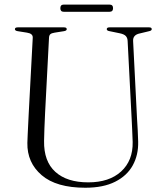

<svg xmlns="http://www.w3.org/2000/svg" viewBox="-20 -822 735 856"><path d="M567 -291 549 -639.5Q548.5 -653 541 -661.2Q533.5 -669.5 514.5 -673.5L468.5 -683Q456 -685 456 -692Q456 -700 468 -700H645Q656.5 -700 656.5 -692Q656.5 -685 643 -682.5L603.5 -673Q571.5 -666.5 573.5 -638.5L591 -292Q592.5 -266.5 594 -241.5Q595.5 -216.5 596 -190.5Q597.5 -131.5 572 -85Q546.5 -38.5 493.5 -11.8Q440.5 15 360.5 15Q231 15 165.8 -41Q100.5 -97 102 -185Q102.5 -200 103.5 -223Q104.5 -246 105.8 -270.8Q107 -295.5 108 -315L126 -654Q127 -672.5 100 -676.5L59 -683Q46.5 -685 46.5 -692Q46.5 -700 59 -700H265.5Q277.5 -700 277.5 -692Q277.5 -685 265 -683L224 -676.5Q210.5 -674.5 204.8 -669.8Q199 -665 198.5 -653.5L181 -318Q179 -280 178 -248.8Q177 -217.5 176.5 -193.5Q175 -102.5 226.8 -55.8Q278.5 -9 373.5 -9Q467 -9 520 -57.5Q573 -106 571.5 -189Q570.5 -220.5 569.2 -245.5Q568 -270.5 567 -291ZM249 -785.5Q249 -801.5 264 -801.5H468.5Q484 -801.5 484 -785.5Q484 -769.5 468.5 -769.5H264Q249 -769.5 249 -785.5Z"/></svg>

Font: Fraunces 72pt S000 Light
Style: Regular
Weight: 300
Version: Version 1.000; ttfautohint (v1.8.3)